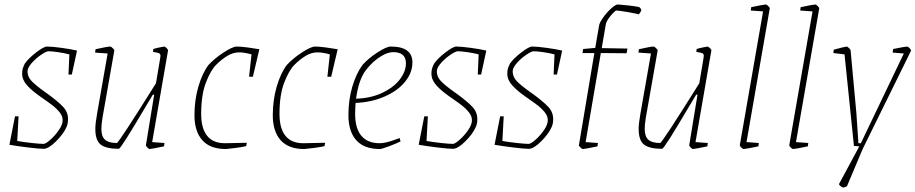

<svg xmlns="http://www.w3.org/2000/svg" viewBox="-20 -657 4091 858"><path d="M323 -430H324L301 -324H286L290 -414Q267 -420 239 -424Q211 -428 197 -428Q187 -428 163.5 -412Q140 -396 121.5 -375Q103 -354 103 -338Q103 -314 121 -295Q139 -276 178 -248L195 -236Q240 -203 262 -179.5Q284 -156 284 -125Q284 -103 277 -89Q264 -59 230.5 -25.5Q197 8 175 8Q155 8 106 2Q57 -4 22 -10L47 -137H63L57 -27Q85 -22 122 -18Q159 -14 175 -14Q184 -14 205 -32.5Q226 -51 243 -75.5Q260 -100 260 -120Q260 -138 246.5 -155Q233 -172 217 -184.5Q201 -197 162 -224Q123 -251 101 -275.5Q79 -300 79 -328Q79 -341 81.5 -350Q84 -359 91 -373Q108 -397 142 -423Q176 -449 190 -449Q213 -449 256 -443Q299 -437 324 -431Z M660 -22 715 -18 713 -3Q656 9 648 9Q645 9 638 1.5Q631 -6 632 -8L669 -234H663L633 -184Q520 8 511 8Q455 8 430.5 -10.5Q406 -29 406 -81Q406 -105 414 -150L461 -418L405 -422L407 -437Q460 -449 473 -449Q476 -449 483.5 -442Q491 -435 491 -432L438 -131Q433 -99 433 -81Q433 -47 449.5 -32.5Q466 -18 502 -18Q510 -18 677 -285L696 -398Q697 -402 697 -408Q697 -416 691 -419Q685 -422 664 -425L665 -438Q678 -442 692.5 -445Q707 -448 714 -449Q717 -449 724 -442.5Q731 -436 731 -432Z M1139 -437 1110 -314H1093L1104 -414Q1072 -423 1049 -423Q1022 -423 997 -408Q969 -391 945 -366.5Q921 -342 900 -287.5Q879 -233 879 -148Q879 -82 906.5 -49Q934 -16 988 -17L1083 -19L1080 -4Q1064 0 1034 4Q1004 8 990 9Q919 9 884 -30.5Q849 -70 849 -142Q849 -210 866.5 -270Q884 -330 912 -367Q940 -397 980 -423Q1020 -449 1038 -449Q1056 -449 1086 -445Q1116 -441 1139 -437Z M1489 -437 1460 -314H1443L1454 -414Q1422 -423 1399 -423Q1372 -423 1347 -408Q1319 -391 1295 -366.5Q1271 -342 1250 -287.5Q1229 -233 1229 -148Q1229 -82 1256.5 -49Q1284 -16 1338 -17L1433 -19L1430 -4Q1414 0 1384 4Q1354 8 1340 9Q1269 9 1234 -30.5Q1199 -70 1199 -142Q1199 -210 1216.5 -270Q1234 -330 1262 -367Q1290 -397 1330 -423Q1370 -449 1388 -449Q1406 -449 1436 -445Q1466 -441 1489 -437Z M1569 -197Q1567 -167 1567 -148Q1567 -83 1595 -50Q1623 -17 1676 -17Q1699 -17 1730 -27.5Q1761 -38 1766 -40L1770 -25Q1750 -15 1717.5 -3Q1685 9 1678 9Q1607 9 1572 -30.5Q1537 -70 1537 -142Q1537 -211 1554.5 -270Q1572 -329 1600 -367Q1628 -398 1668 -423.5Q1708 -449 1726 -449Q1823 -449 1823 -378Q1823 -332 1790 -291.5Q1757 -251 1698.5 -225.5Q1640 -200 1569 -197ZM1571 -216Q1638 -218 1689 -242.5Q1740 -267 1767 -302.5Q1794 -338 1794 -374Q1794 -424 1737 -424Q1713 -424 1685 -407Q1647 -385 1615 -343.5Q1583 -302 1571 -216Z M2152 -430H2153L2130 -324H2115L2119 -414Q2096 -420 2068 -424Q2040 -428 2026 -428Q2016 -428 1992.5 -412Q1969 -396 1950.5 -375Q1932 -354 1932 -338Q1932 -314 1950 -295Q1968 -276 2007 -248L2024 -236Q2069 -203 2091 -179.5Q2113 -156 2113 -125Q2113 -103 2106 -89Q2093 -59 2059.5 -25.5Q2026 8 2004 8Q1984 8 1935 2Q1886 -4 1851 -10L1876 -137H1892L1886 -27Q1914 -22 1951 -18Q1988 -14 2004 -14Q2013 -14 2034 -32.5Q2055 -51 2072 -75.5Q2089 -100 2089 -120Q2089 -138 2075.5 -155Q2062 -172 2046 -184.5Q2030 -197 1991 -224Q1952 -251 1930 -275.5Q1908 -300 1908 -328Q1908 -341 1910.5 -350Q1913 -359 1920 -373Q1937 -397 1971 -423Q2005 -449 2019 -449Q2042 -449 2085 -443Q2128 -437 2153 -431Z M2491 -430H2492L2469 -324H2454L2458 -414Q2435 -420 2407 -424Q2379 -428 2365 -428Q2355 -428 2331.5 -412Q2308 -396 2289.5 -375Q2271 -354 2271 -338Q2271 -314 2289 -295Q2307 -276 2346 -248L2363 -236Q2408 -203 2430 -179.5Q2452 -156 2452 -125Q2452 -103 2445 -89Q2432 -59 2398.5 -25.5Q2365 8 2343 8Q2323 8 2274 2Q2225 -4 2190 -10L2215 -137H2231L2225 -27Q2253 -22 2290 -18Q2327 -14 2343 -14Q2352 -14 2373 -32.5Q2394 -51 2411 -75.5Q2428 -100 2428 -120Q2428 -138 2414.5 -155Q2401 -172 2385 -184.5Q2369 -197 2330 -224Q2291 -251 2269 -275.5Q2247 -300 2247 -328Q2247 -341 2249.5 -350Q2252 -359 2259 -373Q2276 -397 2310 -423Q2344 -449 2358 -449Q2381 -449 2424 -443Q2467 -437 2492 -431Z M2687 -547 2669 -442 2784 -440 2780 -419 2665 -420 2597 -22 2652 -18 2650 -3Q2593 9 2584 9Q2581 9 2573.5 1.5Q2566 -6 2567 -8L2636 -420H2583L2586 -438L2640 -443L2657 -542Q2659 -556 2675.5 -579Q2692 -602 2711.5 -619.5Q2731 -637 2741 -637Q2757 -636 2789.5 -632.5Q2822 -629 2837 -625Q2840 -623 2843 -618.5Q2846 -614 2846 -612Q2845 -608 2842 -603Q2839 -598 2835 -593Q2820 -597 2782.5 -603.5Q2745 -610 2734 -610Q2731 -610 2720 -599Q2709 -588 2699 -573.5Q2689 -559 2687 -547Z M3088 -22 3143 -18 3141 -3Q3084 9 3076 9Q3073 9 3066 1.5Q3059 -6 3060 -8L3097 -234H3091L3061 -184Q2948 8 2939 8Q2883 8 2858.5 -10.5Q2834 -29 2834 -81Q2834 -105 2842 -150L2889 -418L2833 -422L2835 -437Q2888 -449 2901 -449Q2904 -449 2911.5 -442Q2919 -435 2919 -432L2866 -131Q2861 -99 2861 -81Q2861 -47 2877.5 -32.5Q2894 -18 2930 -18Q2938 -18 3105 -285L3124 -398Q3125 -402 3125 -408Q3125 -416 3119 -419Q3113 -422 3092 -425L3093 -438Q3106 -442 3120.5 -445Q3135 -448 3142 -449Q3145 -449 3152 -442.5Q3159 -436 3159 -432Z M3286 -8 3390 -606 3335 -610 3337 -625Q3394 -637 3403 -637Q3406 -637 3413.5 -629.5Q3421 -622 3420 -620L3316 -22L3371 -18L3369 -3Q3312 9 3303 9Q3300 9 3293 2.5Q3286 -4 3286 -8Z M3507 -8 3611 -606 3556 -610 3558 -625Q3615 -637 3624 -637Q3627 -637 3634.5 -629.5Q3642 -622 3641 -620L3537 -22L3592 -18L3590 -3Q3533 9 3524 9Q3521 9 3514 2.5Q3507 -4 3507 -8Z M4051 -430 3835 9 3765 175Q3755 181 3748 181Q3745 181 3738.5 176.5Q3732 172 3729 166L3820 -3L3796 -5L3754 -414L3704 -420L3706 -435Q3758 -449 3764 -449Q3766 -449 3773 -443Q3780 -437 3781 -433L3807 -151L3816 -17H3827L4019 -418L3969 -422L3971 -438Q4026 -449 4034 -449Q4037 -449 4044.5 -442Q4052 -435 4051 -430Z"/></svg>

Font: Grenze Thin
Style: Italic
Weight: 250
Italic angle: -10°
Designer: Renata Polastri
Foundry: Omnibus-Type
Version: Version 1.002; ttfautohint (v1.8)